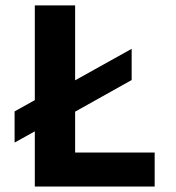

<svg xmlns="http://www.w3.org/2000/svg" viewBox="-20 -680 640 700"><path d="M106.9 0V-201.2L33.2 -160.2V-273.9L106.9 -314.9V-660.2H253.9V-387.2L460 -502V-388.2L253.9 -272.9V-124H543.9V0Z"/></svg>

Font: Office Code Pro Bold
Style: Regular
Weight: 700
Designer: Nathan Rutzky & Paul D. Hunt
Foundry: Adobe Systems Incorporated
Version: Version 1.004;PS 001.004;hotconv 1.0.70;makeotf.lib2.5.58329